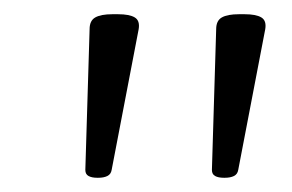

<svg xmlns="http://www.w3.org/2000/svg" viewBox="-20 -722 410 270"><path d="M117 -472Q109 -472 104.5 -474.5Q100 -477 100 -483L106 -681Q106 -693 114 -697.5Q122 -702 138 -702H146Q162 -702 169.5 -697.5Q177 -693 175 -681L137 -483Q136 -477 131 -474.5Q126 -472 118 -472ZM295 -472Q287 -472 282.5 -474.5Q278 -477 278 -483L284 -681Q284 -693 292 -697.5Q300 -702 316 -702H324Q340 -702 347.5 -697.5Q355 -693 353 -681L315 -483Q314 -477 309 -474.5Q304 -472 296 -472Z"/></svg>

Font: Asap Light
Style: Italic
Weight: 300
Italic angle: -6°
Designer: Pablo Cosgaya
Foundry: Omnibus-Type
Version: Version 3.001